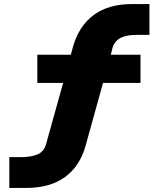

<svg xmlns="http://www.w3.org/2000/svg" viewBox="-20 -736 788 947"><path d="M26 191V39H85Q132 39 165 25.5Q198 12 208 -28L300 -358L338 -327H164V-466H362L323 -441L340 -506Q370 -609 443 -662.5Q516 -716 631 -716H717V-564H653Q603 -564 573.5 -548.5Q544 -533 534 -497L521 -441L496 -466H673V-327H472L497 -359L403 -20Q375 83 301 137Q227 191 109 191Z"/></svg>

Font: Nunito Sans 10pt Expanded Black
Style: Regular
Weight: 900
Width: 7
Designer: Vernon Adams
Foundry: Vernon Adams
Version: Version 3.101;gftools[0.9.27]